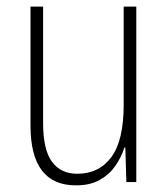

<svg xmlns="http://www.w3.org/2000/svg" viewBox="-20 -549 507 579"><path d="M391 -529V0H361L358 -104H355Q346 -75 328 -49Q310 -23 281 -6.5Q252 10 209 10Q72 10 72 -170V-529H110V-178Q110 -98 136.5 -61.5Q163 -25 213 -25Q279 -25 316 -75.5Q353 -126 353 -233V-529Z"/></svg>

Font: Noto Sans Arabic Cond ExtLt
Style: Regular
Weight: 200
Width: 3
Designer: Monotype Design Team, Nadine Chahine, Nizar Qandah and Khaled Hosny
Foundry: Monotype Imaging Inc.
Version: Version 2.012; ttfautohint (v1.8.4.7-5d5b)